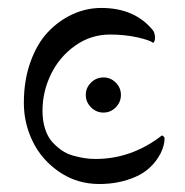

<svg xmlns="http://www.w3.org/2000/svg" viewBox="-20 -458 466 483"><path d="M209 -188Q195.8 -201.2 195.8 -219.2Q195.8 -237.3 209 -250.2Q222.2 -263.2 240.2 -263.2Q258.3 -263.2 271.2 -250.2Q284.2 -237.3 284.2 -219.2Q284.2 -201.2 271.2 -188Q258.3 -174.8 240.2 -174.8Q222.2 -174.8 209 -188ZM40 -199.2Q40 -255.4 56.4 -301.5Q72.8 -347.7 100.3 -377Q127.9 -406.2 162.6 -422.1Q197.3 -438 234.9 -438Q320.3 -438 366.2 -379.9Q370.1 -371.6 369.9 -362.3Q369.6 -353 365.2 -350.1Q357.4 -356.9 325.7 -364Q293.9 -371.1 256.8 -371.1Q208.5 -371.1 168.9 -343Q129.4 -314.9 108.2 -271.2Q86.9 -227.5 86.9 -179.2Q86.9 -154.3 93.3 -134.3Q99.6 -114.3 110.8 -101.6Q122.1 -88.9 135.3 -79.8Q148.4 -70.8 164.3 -66.4Q180.2 -62 193.4 -60.1Q206.5 -58.1 220.2 -58.1Q311 -58.1 387.2 -117.2Q389.2 -117.2 391.6 -114.7Q394 -112.3 394 -109.9Q394 -92.3 383.8 -71.8Q362.3 -31.2 321 -13.2Q279.8 4.9 230 4.9Q174.3 4.9 130.1 -24.9Q85.9 -54.7 63 -100.8Q40 -147 40 -199.2Z"/></svg>

Font: Crimson
Style: Roman
Weight: 400
Version: Version 0.8